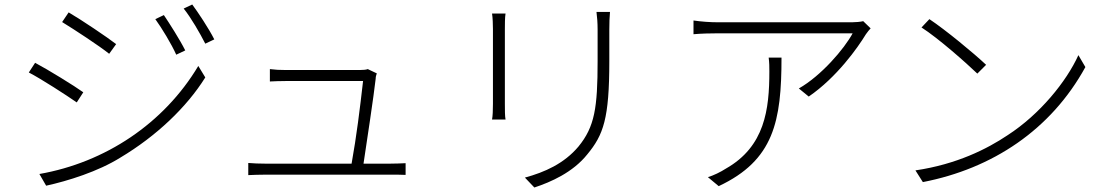

<svg xmlns="http://www.w3.org/2000/svg" viewBox="-20 -801 4930 853"><path d="M796 -763C829 -722 868 -654 892 -607L932 -626C908 -674 858 -749 834 -781ZM256 -703C310 -670 423 -596 465 -562L496 -605C459 -634 340 -714 285 -746ZM670 -716C699 -676 742 -605 763 -558L803 -577C779 -625 731 -700 708 -734ZM108 -479C164 -450 275 -378 321 -346L350 -391C313 -418 191 -493 136 -522ZM185 24C281 3 416 -39 515 -101C674 -196 809 -324 892 -457L861 -508C708 -252 447 -79 155 -28Z M1595 -74C1608 -160 1641 -378 1649 -451C1649 -459 1651 -467 1654 -475L1614 -494C1607 -491 1592 -490 1579 -490H1247C1222 -490 1202 -491 1179 -494V-439C1202 -440 1220 -441 1248 -441H1593C1579 -318 1564 -196 1542 -74H1157C1131 -74 1106 -75 1083 -77V-23C1108 -24 1129 -25 1157 -25H1718C1737 -25 1766 -25 1782 -24V-76C1763 -75 1735 -74 1715 -74Z M2630 -748C2633 -725 2635 -699 2635 -670V-530C2635 -322 2622 -238 2550 -150C2486 -74 2400 -36 2312 -12L2354 32C2427 8 2525 -35 2589 -115C2661 -202 2687 -274 2687 -529V-670C2687 -700 2688 -726 2690 -748ZM2166 -741C2169 -724 2170 -689 2170 -672V-340C2170 -312 2169 -285 2166 -270H2226C2223 -285 2223 -313 2223 -340V-672C2223 -691 2223 -724 2226 -741Z M3815 -707C3804 -704 3780 -702 3765 -702H3170C3135 -702 3094 -705 3061 -710V-649C3096 -652 3135 -653 3170 -653H3768C3731 -584 3628 -464 3529 -408L3573 -372C3697 -457 3790 -588 3827 -649C3835 -660 3842 -669 3848 -675ZM3395 -545C3398 -522 3398 -503 3398 -483C3398 -315 3378 -150 3205 -52C3182 -37 3149 -21 3125 -14L3173 26C3418 -89 3452 -262 3452 -545Z M4074 -679C4149 -631 4272 -522 4322 -474L4361 -513C4306 -565 4181 -668 4109 -716ZM4080 8C4389 -52 4649 -224 4802 -503L4771 -556C4718 -439 4600 -293 4456 -200C4365 -139 4230 -71 4047 -44Z"/></svg>

Font: Spoqa Han Sans Neo Light
Style: Regular
Weight: 300
Designer: [Spoqa Han Sans Neo] Dong-huui Kim ___ Younghwa Kang ___ Yujin Lee ___ [Noto Sans] Ryoko NISHIZUKA ____ (kana & ideograp
Foundry: Spoqa (http://www.spoqa-han-sans.com)
Version: Version 1.100;hotconv 1.0.109;makeotfexe 2.5.65596